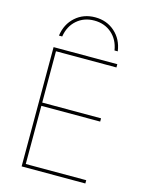

<svg xmlns="http://www.w3.org/2000/svg" viewBox="-139 -1050 878 1135"><g transform="rotate(15 300.0 -482.0)"><path d="M300 -964Q371 -964 420.5 -920Q470 -876 480 -804H460Q450 -868 406.5 -906Q363 -944 300 -944Q237 -944 193.5 -906Q150 -868 140 -804H120Q130 -876 179.5 -920Q229 -964 300 -964ZM107 0V-730H497V-710H127V-396H487V-376H127V-20H497V0Z"/></g></svg>

Font: M PLUS Code Latin Expanded Thin
Style: Regular
Weight: 250
Width: 7
Designer: Coji Morishita
Foundry: UNDERFOREST DESIGN
Version: Version 1.002; ttfautohint (v1.8.3)